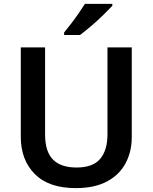

<svg xmlns="http://www.w3.org/2000/svg" viewBox="-20 -958 785 988"><path d="M658 -252Q658 -178 626.5 -118.5Q595 -59 531 -24.5Q467 10 370 10Q231 10 159 -62.5Q87 -135 87 -254V-714H212V-266Q212 -178 252.5 -137Q293 -96 374 -96Q458 -96 495.5 -140.5Q533 -185 533 -267V-714H658ZM558 -928Q541 -910 511.5 -881Q482 -852 449 -824Q416 -796 392 -778H310V-791Q325 -809 345 -835Q365 -861 384 -888.5Q403 -916 417 -938H558Z"/></svg>

Font: Noto Sans New Tai Lue Semibold
Style: Regular
Weight: 400
Designer: Monotype Design Team
Foundry: Monotype Imaging Inc.
Version: Version 2.004; ttfautohint (v1.8.4.7-5d5b)